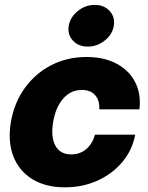

<svg xmlns="http://www.w3.org/2000/svg" viewBox="-20 -763 611 794"><path d="M248.5 11.7Q168.5 11.7 113.5 -22.2Q58.6 -56.2 35.2 -116.7Q11.7 -177.2 24.9 -257.8Q38.6 -337.9 82.3 -398.7Q126 -459.5 191.9 -493.4Q257.8 -527.3 337.9 -527.3Q410.2 -527.3 461.9 -499.8Q513.7 -472.2 538.8 -423.6Q564 -375 556.6 -311H390.6Q392.6 -347.7 373.5 -369.4Q354.5 -391.1 318.4 -391.1Q272.9 -391.1 241.5 -355.5Q210 -319.8 199.7 -257.8Q189.5 -195.8 209.2 -160.2Q229 -124.5 274.4 -124.5Q311 -124.5 336.7 -146.5Q362.3 -168.5 373 -206.1H539.1Q527.3 -142.6 486.3 -93.5Q445.3 -44.4 383.8 -16.4Q322.3 11.7 248.5 11.7ZM343.3 -570.3Q304.2 -570.3 281.2 -595.5Q258.3 -620.6 264.2 -656.2Q270.5 -692.4 301.8 -717.5Q333 -742.7 372.1 -742.7Q410.6 -742.7 433.6 -717.5Q456.5 -692.4 450.7 -656.2Q444.8 -620.6 413.3 -595.5Q381.8 -570.3 343.3 -570.3Z"/></svg>

Font: Inter Display Extra Bold
Style: Italic
Weight: 800
Italic angle: -9.39999°
Designer: Rasmus Andersson
Foundry: rsms
Version: Version 4.000;git-4fc901f